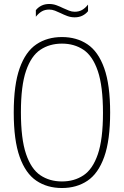

<svg xmlns="http://www.w3.org/2000/svg" viewBox="-20 -935 622 964"><path d="M291 9Q217 9 162.8 -27.5Q108.5 -64 78.8 -147.2Q49 -230.5 49 -370Q49 -509.5 78.8 -592.8Q108.5 -676 162.8 -712.5Q217 -749 291 -749Q365 -749 419.2 -712.5Q473.5 -676 503.2 -592.8Q533 -509.5 533 -370Q533 -230.5 503.2 -147.2Q473.5 -64 419.2 -27.5Q365 9 291 9ZM291 -24Q353 -24 399.2 -54.8Q445.5 -85.5 471.2 -160.5Q497 -235.5 497 -368Q497 -502.5 471.2 -578.2Q445.5 -654 399.2 -685Q353 -716 291 -716Q229 -716 182.8 -685.2Q136.5 -654.5 110.8 -579.5Q85 -504.5 85 -372Q85 -237.5 110.8 -161.8Q136.5 -86 182.8 -55Q229 -24 291 -24ZM355 -848Q335.5 -848 318 -854.5Q300.5 -861 284.5 -869Q270 -876 255.8 -881.5Q241.5 -887 227 -887Q206 -887 190.2 -878Q174.5 -869 160 -851V-884Q171.5 -898.5 188.5 -906.8Q205.5 -915 227 -915Q246.5 -915 264 -908.5Q281.5 -902 297.5 -894Q312 -887.5 326.2 -881.8Q340.5 -876 355 -876Q376 -876 392 -885Q408 -894 422 -912V-879Q411 -865 394 -856.5Q377 -848 355 -848Z"/></svg>

Font: Encode Sans Cnd Th
Style: Regular
Weight: 100
Width: 3
Designer: Multiple Designers
Foundry: Impallari Type
Version: Version 3.002; ttfautohint (v1.8.3) -l 8 -r 50 -G 200 -x 14 